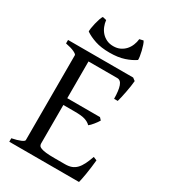

<svg xmlns="http://www.w3.org/2000/svg" viewBox="-197 -908 890 1005"><g transform="rotate(30 248.0 -405.5)"><path d="M468.3 -143.6Q466.3 -122.6 463.4 -100.1Q460.4 -77.6 457.3 -57.9Q454.1 -38.1 450.9 -22.7Q447.8 -7.3 445.8 0H24.4V-21Q57.6 -27.8 76.4 -35.9Q95.2 -43.9 95.2 -50.8V-564Q95.2 -569.8 77.4 -578.6Q59.6 -587.4 24.4 -594.2V-615.2H418L434.1 -603Q433.1 -590.3 430.4 -571.5Q427.7 -552.7 423.8 -533Q419.9 -513.2 416 -495.6Q412.1 -478 409.2 -468.8H387.2Q386.7 -519.5 377.4 -545.4Q368.2 -571.3 347.2 -571.3H173.3V-349.1H371.1L383.8 -335.4Q379.9 -328.6 374.3 -320.8Q368.7 -313 362.5 -305.4Q356.4 -297.9 350.3 -291.5Q344.2 -285.2 338.9 -281.2Q331.5 -288.6 323 -293.5Q314.5 -298.3 303.5 -301.8Q292.5 -305.2 277.6 -306.6Q262.7 -308.1 242.2 -308.1H173.3V-75.2Q173.3 -67.9 176.8 -62.3Q180.2 -56.6 190.9 -52.5Q201.7 -48.3 221.2 -46.1Q240.7 -43.9 272.9 -43.9H335.9Q358.4 -43.9 374.8 -50Q391.1 -56.2 403.8 -69.3Q416.5 -82.5 426.8 -103Q437 -123.5 447.3 -152.3ZM245.1 -666Q193.8 -666 157.5 -678.2Q121.1 -690.4 96.2 -707.5Q95.2 -713.4 97.4 -728Q99.6 -742.7 103.5 -758.8Q107.4 -774.9 112.3 -789.6Q117.2 -804.2 122.1 -810.5L145 -805.2Q147 -786.1 154.3 -768.1Q161.6 -750 174.1 -736.1Q186.5 -722.2 204.3 -713.6Q222.2 -705.1 245.1 -705.1Q268.1 -705.1 285.9 -713.6Q303.7 -722.2 316.2 -736.1Q328.6 -750 335.9 -768.1Q343.3 -786.1 345.2 -805.2L368.2 -810.5Q373 -804.2 377.9 -789.6Q382.8 -774.9 386.7 -758.8Q390.6 -742.7 392.8 -728Q395 -713.4 394 -707.5Q369.6 -690.4 333 -678.2Q296.4 -666 245.1 -666Z"/></g></svg>

Font: Gentium Plus CyrE
Style: Regular
Weight: 400
Designer: J. Victor Gaultney, Annie Olsen, Iska Routamaa, Becca Hirsbrunner
Foundry: SIL International
Version: Version 5.000